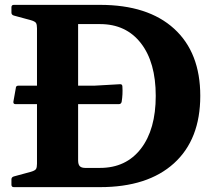

<svg xmlns="http://www.w3.org/2000/svg" viewBox="-20 -769 904 789"><path d="M37 0Q27 0 27 -10V-32Q27 -41 37 -44L107 -63Q124 -68 128 -74.5Q132 -81 132 -96V-653Q132 -668 128 -674.5Q124 -681 107 -686L37 -705Q27 -708 27 -717V-739Q27 -749 37 -749H391Q588 -749 695.5 -651Q803 -553 803 -375Q803 -196 695 -98Q587 0 391 0ZM391 -670H301V-110Q301 -93 308 -86Q315 -79 330 -79H391Q498 -79 559 -158Q620 -237 620 -375Q620 -513 559 -591.5Q498 -670 391 -670ZM44 -341Q34 -341 35 -351L45 -407Q45 -417 56 -417H369L474 -423Q483 -423 483 -413Q485 -382 480 -351Q478 -341 468 -341Z"/></svg>

Font: Hahmlet
Style: Bold
Weight: 700
Designer: Minjoo Ham & Mark Frömberg
Foundry: hypertype
Version: Version 1.002; ttfautohint (v1.8.3)